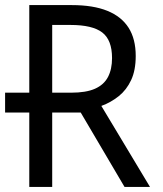

<svg xmlns="http://www.w3.org/2000/svg" viewBox="-20 -734 640 754"><path d="M0 -292V-370H197V-292ZM95 0V-714H262Q346 -714 401.5 -691.5Q457 -669 485 -625Q513 -581 513 -514Q513 -458 495 -419.5Q477 -381 446.5 -356.5Q416 -332 378 -318L569 0H469L297 -292H185V0ZM259 -370Q318 -370 353 -385.5Q388 -401 404 -431.5Q420 -462 420 -506Q420 -577 381.5 -606.5Q343 -636 257 -636H185V-370Z"/></svg>

Font: Noto Sans Mono
Style: Regular
Weight: 400
Designer: Monotype Design Team
Foundry: Monotype Imaging Inc.
Version: Version 2.014